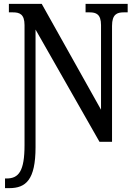

<svg xmlns="http://www.w3.org/2000/svg" viewBox="-20 -734 701 994"><path d="M6 240H28C114 240 164 197 164 28V-581L495 0H560V-600C560 -660 586 -670 620 -670H641V-714H423V-670H444C477 -670 503 -661 503 -604V-166L196 -714H26V-670H47C81 -670 107 -661 107 -604V17C107 152 77 190 14 190H6Z"/></svg>

Font: Noto Serif Condensed Medium
Style: Regular
Weight: 500
Width: 3
Designer: Monotype Design Team
Foundry: Monotype Imaging Inc.
Version: Version 2.015